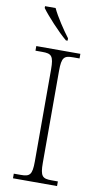

<svg xmlns="http://www.w3.org/2000/svg" viewBox="-101 -976 537 1021"><g transform="rotate(10 167.0 -465.5)"><path d="M197 -771H206V-784C177 -822 134 -886 113 -931H56V-921C81 -886 153 -807 197 -771ZM47 0H285V-25H251C202 -25 189 -35 189 -109V-605C189 -679 202 -689 251 -689H285V-714H47V-689H84C133 -689 146 -679 146 -605V-109C146 -35 133 -25 84 -25H47Z"/></g></svg>

Font: Noto Serif Georgian ExtraLight
Style: Regular
Weight: 200
Designer: Monotype Design Team, Akaki Razmadze
Foundry: Google LLC
Version: Version 2.003